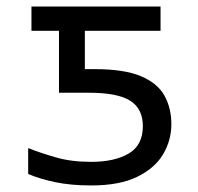

<svg xmlns="http://www.w3.org/2000/svg" viewBox="-20 -556 603 586"><path d="M259 10Q196 10 148.5 0Q101 -10 66 -25V-104Q104 -89 151 -75.5Q198 -62 258 -62Q330 -62 373 -87.5Q416 -113 416 -171Q416 -224 377.5 -248.5Q339 -273 250 -273H160V-462H76V-536H470V-462H239V-345H269Q359 -345 410 -323.5Q461 -302 482 -264Q503 -226 503 -177Q503 -128 478 -85.5Q453 -43 399 -16.5Q345 10 259 10Z"/></svg>

Font: Noto Sans Mono SemiCondensed
Style: Regular
Weight: 400
Width: 4
Designer: Monotype Design Team
Foundry: Monotype Imaging Inc.
Version: Version 2.014